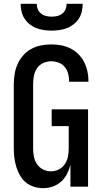

<svg xmlns="http://www.w3.org/2000/svg" viewBox="-20 -975 540 1003"><path d="M205 8Q181 8 157 0.5Q133 -7 114.5 -22.5Q96 -38 84 -59.5Q72 -81 65 -104Q58 -127 55 -151.5Q52 -176 52 -200V-535Q52 -562 56.5 -589Q61 -616 72 -640.5Q83 -665 101 -685.5Q119 -706 142.5 -719Q166 -732 193 -737.5Q220 -743 247 -743Q273 -743 298 -738.5Q323 -734 346 -723Q369 -712 387.5 -694Q406 -676 418 -653.5Q430 -631 436 -606Q442 -581 442 -555V-548H341V-552Q341 -572 335.5 -591.5Q330 -611 317.5 -626Q305 -641 286 -648Q267 -655 247 -655Q225 -655 205 -645.5Q185 -636 173 -618Q161 -600 157 -578.5Q153 -557 153 -535V-200Q153 -179 157 -157.5Q161 -136 173 -118Q185 -100 204.5 -90Q224 -80 246 -80Q268 -80 287.5 -90Q307 -100 319 -118Q331 -136 335 -157.5Q339 -179 339 -200V-316H250V-404H440V0H348V-114Q342 -90 330 -66.5Q318 -43 299 -26Q280 -9 255.5 -0.5Q231 8 205 8ZM250 -815Q230 -815 209.5 -818Q189 -821 170.5 -828Q152 -835 135.5 -848Q119 -861 108 -878Q97 -895 92.5 -915Q88 -935 88 -955H172Q172 -940 177.5 -926.5Q183 -913 194.5 -904Q206 -895 220.5 -891.5Q235 -888 250 -888Q265 -888 279.5 -891.5Q294 -895 305.5 -904Q317 -913 322.5 -926.5Q328 -940 328 -955H412Q412 -935 407.5 -915Q403 -895 392 -878Q381 -861 364.5 -848Q348 -835 329.5 -828Q311 -821 290.5 -818Q270 -815 250 -815Z"/></svg>

Font: Iosevka Term Semibold
Style: Regular
Weight: 600
Monospace: yes
Designer: Belleve Invis
Foundry: Belleve Invis
Version: Version 31.4.0